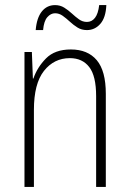

<svg xmlns="http://www.w3.org/2000/svg" viewBox="-20 -733 507 753"><path d="M258 -539Q324 -539 359.5 -497Q395 -455 395 -365V0H357V-356Q357 -435 330 -470Q303 -505 254 -505Q192 -505 152.5 -455Q113 -405 113 -302V0H76V-529H105L109 -425H111Q126 -469 160.5 -504Q195 -539 258 -539ZM397 -713Q395 -664 373.5 -639.5Q352 -615 321 -615Q300 -615 284 -625Q268 -635 254 -648Q240 -661 226 -671Q212 -681 196 -681Q179 -681 165.5 -665.5Q152 -650 149 -615H120Q124 -663 144 -688Q164 -713 196 -713Q216 -713 232 -703Q248 -693 262 -680Q276 -667 290 -657Q304 -647 321 -647Q340 -647 352.5 -663Q365 -679 369 -713Z"/></svg>

Font: Noto Sans Thai Cond ExtLt
Style: Regular
Weight: 200
Width: 3
Designer: Monotype Design Team
Foundry: Monotype Imaging Inc.
Version: Version 2.002; ttfautohint (v1.8.4.7-5d5b)